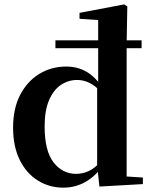

<svg xmlns="http://www.w3.org/2000/svg" viewBox="-20 -839 698 875"><path d="M232.6 -619.3V-655.2H625.3V-619.3ZM183.4 -263Q183.4 -151.1 224.1 -98.9Q264.8 -46.7 326.3 -46.7Q357.2 -46.7 384.3 -59.4Q411.5 -72.1 437.8 -100.9L455.7 -92.6L448.3 -83.1Q413.5 -34.5 368.1 -9.2Q322.6 16.2 268.5 16.2Q204 16.2 151.9 -16.7Q99.7 -49.5 69.6 -110.8Q39.6 -172.1 39.6 -256.9Q39.6 -344.7 72.1 -407Q104.7 -469.3 159.6 -502.5Q214.5 -535.7 281.5 -535.7Q334 -535.7 375.2 -511.5Q416.4 -487.3 450 -434.9H459.1L440.3 -420.6Q412.9 -449.4 386.3 -462Q359.7 -474.6 331.9 -474.6Q291.2 -474.6 257.5 -452Q223.9 -429.5 203.6 -382.5Q183.4 -335.6 183.4 -263ZM631.1 0 433 11.2 423.4 -80.3 422.7 -81.9V-442.6L427.4 -452.2V-747.6L342.4 -753.3V-780.3L545.9 -819L560.2 -810L557.2 -641.7V-34.7L631.1 -29.9Z"/></svg>

Font: Noto Serif SC
Style: Regular
Weight: 200
Designer: Ryoko NISHIZUKA 西塚涼子 (kana & ideographs); Frank Grießhammer (Latin, Greek & Cyrillic); Wenlong ZHANG 张文龙 (bopomofo); San
Foundry: Adobe
Version: Version 2.001;hotconv 1.1.0;makeotfexe 2.6.0